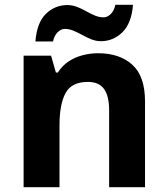

<svg xmlns="http://www.w3.org/2000/svg" viewBox="-20 -777 697 797"><path d="M388 -556Q476 -556 529 -508.5Q582 -461 582 -356V0H433V-319Q433 -378 412 -407.5Q391 -437 345 -437Q277 -437 252 -390.5Q227 -344 227 -257V0H78V-546H192L212 -476H220Q238 -504 264 -521.5Q290 -539 322 -547.5Q354 -556 388 -556ZM127 -605Q133 -683 170.5 -719.5Q208 -756 260 -756Q280 -756 299.5 -748.5Q319 -741 337.5 -730.5Q356 -720 374 -712.5Q392 -705 410 -705Q425 -705 439 -718Q453 -731 459 -757H532Q526 -680 488 -643Q450 -606 399 -606Q379 -606 360 -613.5Q341 -621 322 -631.5Q303 -642 285 -649.5Q267 -657 249 -657Q234 -657 220 -644Q206 -631 200 -605Z"/></svg>

Font: Noto Sans Cham
Style: Bold
Weight: 700
Version: Version 2.002